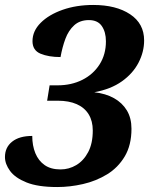

<svg xmlns="http://www.w3.org/2000/svg" viewBox="-21 -744 601 774"><path d="M209.6 10Q132 10 86 -8.5Q40 -27 19.5 -55Q-1 -83 -1 -111Q-1 -150 28 -173Q57 -196 109 -196Q109 -157 121.5 -126.5Q134 -96 159 -78.5Q184 -61 223 -61Q257 -61 286.5 -78.5Q316 -96 334.5 -130.9Q353 -165.8 353 -217.9Q353 -256 336.5 -283Q320 -310 288.5 -324Q257 -338 212 -338H169L179 -400H211Q267 -400 311 -422.2Q355 -444.3 380.5 -484.4Q406 -524.5 406 -577.3Q406 -615 389.4 -639Q372.9 -663 337.4 -663Q301 -663 278 -642Q255 -621 242.6 -587.5Q230.2 -554 223 -514Q175 -514 142.5 -527.5Q110 -541 110 -578Q110 -619 143 -652Q176 -685 231.5 -704.5Q287.1 -724 354.8 -724Q447 -724 503.5 -686.5Q560 -649 560 -581Q560 -535 537.5 -491.5Q515 -447.9 470.5 -416.2Q426 -384.4 359 -372.1Q405 -367 438.5 -348.3Q472 -329.5 490.5 -298.8Q509 -268 509 -225Q509 -159 481.9 -113.5Q454.8 -68 410.4 -41Q366 -14 313.5 -2Q261 10 209.6 10Z"/></svg>

Font: NotoSerifTamilSlanted
Style: Italic
Weight: 400
Italic angle: -12°
Designer: Indian Type Foundry, Tom Grace, and the Monotype Design Team
Foundry: Monotype Imaging Inc.
Version: Version 2.001